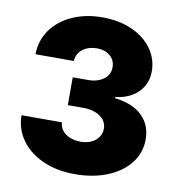

<svg xmlns="http://www.w3.org/2000/svg" viewBox="-81 -791 817 876"><g transform="rotate(10 327.0 -353.5)"><path d="M37.1 -212.9H224.6Q225.1 -192.4 237.8 -175.8Q250.5 -159.2 272.9 -149.9Q295.4 -140.6 323.2 -140.6Q350.6 -140.6 372.3 -150.6Q394 -160.6 406 -178Q418 -195.3 418 -217.8Q418 -240.2 404.3 -257.8Q390.6 -275.4 365.7 -285.2Q340.8 -294.9 308.6 -294.9H237.3V-423.8H308.6Q337.9 -423.8 360.8 -433.6Q383.8 -443.4 396.2 -460.7Q408.7 -478 408.2 -500Q408.7 -521 397.9 -537.8Q387.2 -554.7 367.9 -564Q348.6 -573.2 324.2 -573.2Q297.4 -573.2 275.9 -563.7Q254.4 -554.2 242.2 -536.9Q230 -519.5 229.5 -498H51.8Q52.2 -561 87.2 -610.8Q122.1 -660.6 184.1 -688.7Q246.1 -716.8 324.2 -716.8Q400.9 -716.8 460.9 -690.2Q521 -663.6 554.4 -616.9Q587.9 -570.3 587.9 -511.7Q587.9 -473.1 569.6 -442.1Q551.3 -411.1 518.6 -392.3Q485.8 -373.5 444.3 -369.1V-363.3Q526.9 -354 570.6 -311.3Q614.3 -268.6 614.3 -202.1Q614.3 -140.6 577.1 -92.5Q540 -44.4 473.6 -17.3Q407.2 9.8 322.3 9.8Q240.2 9.8 175.5 -18.8Q110.8 -47.4 74.2 -98.1Q37.6 -148.9 37.1 -212.9Z"/></g></svg>

Font: Pretendard JP Black
Style: Regular
Weight: 900
Designer: Base glyphs from Inter by Rasmus Andersson; Hangeul glyphs from Noto Sans CJK(Source Han Sans) by Jang Soo-young and Kan
Foundry: Kil Hyung-jin
Version: Version 1.309